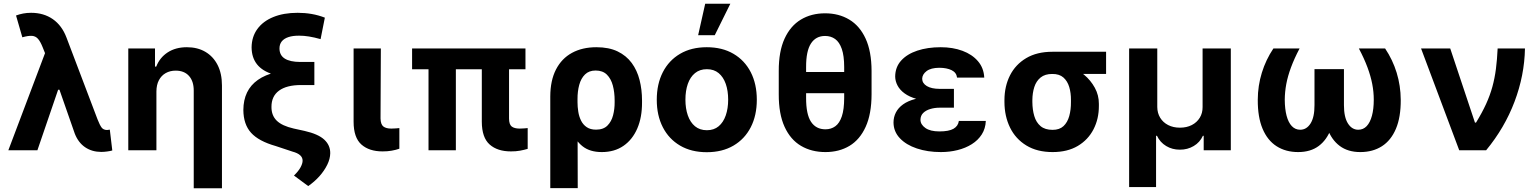

<svg xmlns="http://www.w3.org/2000/svg" viewBox="-20 -806 8253 1030"><path d="M522.9 9Q473.4 8.8 436.8 -16Q400.1 -40.8 381.2 -89.1L289.1 -352.9L229.1 -502.1L208.8 -552.7Q196.7 -583.2 183.7 -597.8Q170.8 -612.3 151.5 -613.7Q132.1 -615 99.8 -605.9L66 -722.9Q84.4 -729.7 104.2 -733.5Q123.9 -737.3 146.9 -737.3Q214.6 -737.3 263.6 -703.1Q312.5 -668.9 336.9 -603.9L503.1 -166Q515.2 -135.1 525 -121.9Q534.8 -108.8 554.3 -108.6Q562.8 -109 569.1 -110.5L582.4 1.2Q572.5 4.3 555.2 6.6Q538 9 522.9 9ZM24.8 0 241.2 -572.9 335.7 -324.6H291.8L180.7 0Z M819.1 -315.2V0H668.2V-545.9H811.5V-448.8H818.2Q836.9 -497 879.5 -524.9Q922.1 -552.7 982.6 -552.7Q1039.6 -552.7 1081.8 -527.9Q1124 -503.1 1147.4 -457.2Q1170.7 -411.2 1170.7 -347.3V204.1H1019.3V-320.3Q1019.3 -370.2 993.9 -398.6Q968.5 -427 922.5 -427.1Q892.3 -427.1 868.8 -413.8Q845.4 -400.5 832.4 -375.6Q819.3 -350.8 819.1 -315.2Z M1722.7 -711.3 1699.8 -596.1Q1633.8 -614.9 1585.2 -614.6Q1551.1 -614.9 1527.3 -607Q1503.5 -599.1 1491.4 -583.8Q1479.3 -568.6 1479.3 -546.3Q1479.3 -509.6 1507.7 -491.7Q1536 -473.9 1590.2 -473.6H1666.4V-389.3H1588.5Q1502.6 -389.5 1445.2 -407.1Q1387.7 -424.7 1358.9 -460.8Q1330.2 -497 1329.7 -551.4Q1330.2 -608.4 1360.4 -650.1Q1390.6 -691.9 1446.1 -714.6Q1501.6 -737.3 1576.8 -737.3Q1615.6 -737.3 1652 -731Q1688.3 -724.7 1722.7 -711.3ZM1592 -431.8H1666.4V-349.8H1594.9Q1518.1 -349.8 1477.1 -319.9Q1436 -289.9 1436.3 -232.4Q1436 -186.8 1464.4 -158.8Q1492.8 -130.8 1555.9 -116.4L1613.9 -103.7Q1687.1 -87.1 1719.6 -56.9Q1752.1 -26.7 1751.6 16Q1751.1 46.3 1735.5 78Q1719.9 109.8 1693.6 139.4Q1667.2 168.9 1633.4 192.2L1557 135.7Q1581.4 112.1 1592.5 91.3Q1603.5 70.5 1603.3 55.9Q1603.5 39.1 1590.1 26.9Q1576.7 14.7 1549.4 7.4L1459.4 -22.5Q1367.5 -48.6 1326.8 -93.8Q1286 -139 1285.5 -216Q1286 -322.9 1363.5 -377.4Q1440.9 -431.9 1592 -431.8Z M1876.9 -545.9H2023.1L2021.4 -170.5Q2022.2 -138.3 2036.8 -127.2Q2051.4 -116.2 2079.2 -116.2Q2093.4 -116.2 2103.7 -117.2Q2114.1 -118.2 2122.4 -118.9V-8.2Q2103.7 -1.6 2080.7 2.4Q2057.6 6.4 2032.3 6.2Q1960.9 6.4 1918.9 -30.6Q1877 -67.6 1876.9 -152.9Z M2798.9 -545.9V-434.4H2190.7V-545.9ZM2425.5 -545.9V0H2278.8V-545.9ZM2564.7 -545.9H2710.8V-170.5Q2710.9 -138.3 2725.2 -127.2Q2739.6 -116.2 2768.5 -116.2Q2781 -116.2 2791.8 -117.2Q2802.7 -118.2 2810.8 -118.9V-7.4Q2792.2 -1.9 2769.7 2.3Q2747.3 6.4 2721 6.2Q2649 6.4 2607 -30.6Q2565 -67.6 2564.7 -152.9Z M2932 203.1V-288.5Q2932.3 -374.2 2962.6 -433.2Q2992.9 -492.1 3048.4 -522.4Q3103.9 -552.7 3179.3 -552.7Q3246.5 -552.7 3293.2 -530.2Q3339.9 -507.6 3368.9 -468.2Q3397.9 -428.7 3411 -377Q3424.2 -325.3 3424.2 -266.8V-257Q3424.7 -176.9 3398.8 -116.8Q3372.9 -56.8 3324.5 -23.5Q3276.2 9.8 3208.4 9.8Q3145 9.8 3105.9 -20.8Q3066.7 -51.5 3044.9 -106.2Q3023 -160.9 3010.7 -233L3078.1 -257.8Q3078.1 -233 3082.2 -207.1Q3086.2 -181.2 3097 -159.3Q3107.8 -137.3 3127.4 -123.9Q3147 -110.5 3177.5 -110.5Q3216.9 -110.5 3238.6 -132.3Q3260.3 -154 3268.9 -187.7Q3277.6 -221.5 3277.3 -257V-266.8Q3277.3 -310.4 3267.7 -346.9Q3258 -383.4 3235.7 -405.6Q3213.4 -427.7 3175.2 -427.7Q3139.9 -427.7 3118.4 -406.7Q3096.9 -385.7 3087.4 -350.8Q3077.9 -315.9 3078.1 -274.2L3079.3 203.1Z M3771.5 10.5Q3688.7 10.5 3628.5 -24.8Q3568.3 -60.1 3535.8 -123.4Q3503.3 -186.7 3503.3 -270.7Q3503.3 -355.3 3535.8 -418.7Q3568.3 -482.1 3628.5 -517.4Q3688.7 -552.7 3771.5 -552.7Q3854.5 -552.7 3914.7 -517.4Q3974.9 -482.1 4007.5 -418.7Q4040 -355.3 4040 -270.7Q4040 -186.7 4007.5 -123.4Q3974.9 -60.1 3914.7 -24.8Q3854.5 10.5 3771.5 10.5ZM3772.1 -107.4Q3810 -107.4 3835.3 -128.6Q3860.5 -149.8 3873.4 -187Q3886.3 -224.1 3886.3 -271.3Q3886.3 -319.1 3873.4 -356Q3860.5 -392.8 3835.3 -413.8Q3810 -434.8 3772.1 -434.8Q3734.1 -434.8 3708.4 -413.8Q3682.8 -392.8 3669.9 -356Q3657 -319.1 3657 -271.3Q3657 -224.1 3669.9 -187Q3682.8 -149.8 3708.4 -128.6Q3734.1 -107.4 3772.1 -107.4ZM3725.2 -617 3763.1 -785.9H3897.9L3814.3 -617Z M4592.1 -419.9V-306.1H4230.2V-419.9ZM4655.6 -425.2V-300.2Q4655.3 -194.4 4623.9 -125.6Q4592.6 -56.8 4537.2 -23.5Q4481.7 9.8 4408.1 9.8Q4333.6 9.8 4277.1 -23.5Q4220.5 -56.8 4189 -125.6Q4157.4 -194.4 4157.7 -300.2V-425.2Q4157.4 -530.2 4188.9 -598.7Q4220.3 -667.2 4276.4 -700.9Q4332.4 -734.6 4406.2 -734.6Q4479.9 -734.6 4535.9 -701Q4592 -667.5 4623.6 -599Q4655.3 -530.5 4655.6 -425.2ZM4508.7 -281.1V-446.7Q4508.6 -506.7 4495.9 -543.4Q4483.2 -580.1 4460.3 -596.6Q4437.3 -613.1 4406.2 -613.1Q4356.6 -613.1 4330.4 -572.6Q4304.1 -532 4304.4 -446.7V-281.1Q4304.1 -192.9 4330.8 -152.6Q4357.5 -112.3 4408.1 -112.3Q4438.7 -112.3 4461.1 -128.7Q4483.6 -145 4496.1 -182Q4508.6 -218.9 4508.7 -281.1Z M4987.8 -285.9H5097.4V-228.3H5020.6Q4994 -228.3 4970.5 -221.2Q4947 -214.2 4932.6 -200Q4918.2 -185.8 4917.9 -163.5Q4918 -138.1 4944.2 -119.5Q4970.4 -100.9 5019.6 -101Q5070.1 -100.9 5095.1 -115.2Q5120.1 -129.6 5123.9 -157.4H5268.5Q5266.8 -116.2 5246.8 -84.9Q5226.8 -53.6 5193.3 -32.6Q5159.8 -11.5 5117.2 -0.9Q5074.6 9.8 5027.4 9.8Q4956.1 9.8 4898.5 -9.6Q4840.9 -28.9 4807.4 -64.5Q4773.8 -100 4773.3 -148.6Q4773.3 -177.6 4786 -202.5Q4798.6 -227.3 4824.6 -246Q4850.5 -264.7 4891.1 -275.3Q4931.6 -285.9 4987.8 -285.9ZM5097.4 -264.6H4987.8Q4935.3 -264.6 4896.5 -275.6Q4857.8 -286.5 4832.6 -305.1Q4807.3 -323.6 4795 -347Q4782.6 -370.4 4782.3 -395.1Q4782.6 -445.9 4814.2 -480.9Q4845.7 -515.9 4900.8 -534.3Q4955.9 -552.7 5026.7 -552.7Q5091.2 -552.7 5143.1 -533.5Q5195 -514.3 5226.3 -477.8Q5257.6 -441.4 5260.1 -389.8H5114.2Q5110.9 -416.9 5085.1 -429.5Q5059.3 -442.2 5019 -442.4Q4974 -442.2 4950.8 -424.7Q4927.6 -407.1 4927.1 -383.4Q4927.6 -359.1 4952.1 -344.3Q4976.6 -329.5 5020.6 -329.3H5097.4Z M5368.4 -258.8V-269.5Q5368.7 -343.4 5398.3 -401.8Q5428 -460.3 5485.4 -494.3Q5542.9 -528.3 5625.4 -528.3Q5636.9 -521.9 5647.5 -505.7Q5658 -489.6 5675 -472.8Q5692.1 -456 5722.5 -446.5Q5761.2 -433.9 5796.1 -404.7Q5831.1 -375.5 5853.2 -335.3Q5875.3 -295.1 5875 -249V-238.3Q5875.3 -168.7 5846.3 -112.4Q5817.3 -56.1 5761.9 -23.1Q5706.4 9.8 5626.8 9.8Q5543.8 9.8 5486.1 -25.5Q5428.3 -60.7 5398.5 -121.5Q5368.7 -182.3 5368.4 -258.8ZM5518.2 -269.5V-258.8Q5518.5 -217.5 5528.5 -183.5Q5538.5 -149.5 5562.2 -129.4Q5585.9 -109.4 5626.8 -109.4Q5663.7 -109.4 5685.2 -129.4Q5706.6 -149.5 5716.1 -183.5Q5725.5 -217.5 5725.2 -258.8V-269.5Q5725.5 -307.5 5716 -339.3Q5706.4 -371.1 5684.7 -390.3Q5663 -409.5 5625.4 -409.2Q5586.1 -409.5 5562.5 -390.3Q5538.9 -371.1 5528.7 -339.3Q5518.5 -307.5 5518.2 -269.5ZM5913.7 -528.3V-409.2H5625.4V-528.3Z M6037.3 197.7V-545.9H6188.3V-232Q6188.5 -199.5 6203.9 -174.3Q6219.3 -149.1 6246.7 -135.1Q6274 -121.1 6309.8 -121.1Q6346.1 -121.1 6373.5 -135.2Q6400.9 -149.3 6416.3 -174.4Q6431.7 -199.5 6431.4 -232V-545.9H6582.8V0H6437.3V-77.5H6433Q6416.9 -42.2 6383.7 -22.6Q6350.6 -2.9 6309.8 -3.1Q6268.8 -2.9 6236.1 -22.6Q6203.3 -42.2 6186.7 -77.5H6181.8V197.7Z M6811.2 -545.9H6951.7Q6923.3 -492.1 6905.9 -445Q6888.4 -397.9 6880.4 -355.3Q6872.5 -312.6 6872.2 -271.3Q6872.5 -221.3 6882 -185.1Q6891.6 -148.8 6910.1 -129.4Q6928.6 -110 6955 -110Q6989.4 -110 7010.7 -143.9Q7032 -177.8 7031.7 -242.2V-435.2H7142.1V-256.8Q7142.3 -176.2 7120.5 -116.2Q7098.6 -56.2 7054.8 -23.2Q7010.9 9.8 6944 9.8Q6877.4 9.8 6828.5 -21.5Q6779.5 -52.8 6753.2 -115.3Q6726.9 -177.7 6727.4 -270.9Q6727.7 -346.1 6749.3 -416Q6770.9 -485.8 6811.2 -545.9ZM7269.8 -545.9H7410.6Q7451 -485.8 7472.5 -416Q7493.9 -346.1 7494.4 -270.9Q7495 -177.7 7468.6 -115.3Q7442.2 -52.8 7393.3 -21.5Q7344.4 9.8 7277.4 9.8Q7211 9.8 7167 -23.2Q7123 -56.2 7101.2 -116.2Q7079.4 -176.2 7079.4 -256.8V-435.2H7189.7V-242.2Q7189.6 -177.8 7211 -143.9Q7232.3 -110 7266.5 -110Q7293.4 -110 7311.7 -129.4Q7330.1 -148.8 7339.9 -185.1Q7349.7 -221.3 7349.7 -271.3Q7349.7 -312.6 7341.5 -355.3Q7333.3 -397.9 7315.8 -445Q7298.3 -492.1 7269.8 -545.9Z M7808.1 0 7603.4 -545.9H7759.9L7892.5 -148.4H7898.3Q7930.8 -201.4 7952.1 -247.9Q7973.3 -294.4 7985.9 -340.2Q7998.5 -386 8005 -436.1Q8011.4 -486.1 8014.2 -545.9H8160.8Q8158.1 -401.3 8104.9 -260.7Q8051.8 -120.2 7952.6 0Z"/></svg>

Font: Inter
Style: Regular
Weight: 400
Designer: Rasmus Andersson
Foundry: rsms
Version: Version 4.000;git-8c9346024